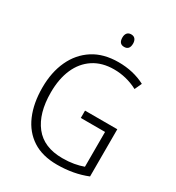

<svg xmlns="http://www.w3.org/2000/svg" viewBox="-214 -1041 1082 1180"><g transform="rotate(30 327.0 -451.0)"><path d="M356 -364H585V-29Q489 10 372 10Q268 10 198.5 -35Q129 -80 93.5 -162.5Q58 -245 58 -356Q58 -465 96.5 -548Q135 -631 208 -678Q281 -725 387 -725Q492 -725 576 -681L553 -631Q473 -673 385 -673Q300 -673 240 -633.5Q180 -594 149 -523Q118 -452 118 -356Q118 -208 183.5 -124.5Q249 -41 381 -41Q425 -41 461.5 -47.5Q498 -54 528 -65V-312H356ZM368 -912Q387 -912 396.5 -900Q406 -888 406 -868Q406 -823 368 -823Q330 -823 330 -868Q330 -888 339.5 -900Q349 -912 368 -912Z"/></g></svg>

Font: Noto Sans Lao Looped SemiCondensed Light
Style: Regular
Weight: 300
Width: 4
Designer: Mark Frömberg, Ben Mitchell
Foundry: The Fontpad Ltd
Version: Version 1.002; ttfautohint (v1.8.4.7-5d5b)